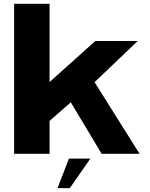

<svg xmlns="http://www.w3.org/2000/svg" viewBox="-20 -805 784 1005"><path d="M54 0V-785H239.5V-375.5L479 -590.5H701L475 -375L710.5 0H512L350.5 -269.5L239.5 -172V0ZM281 179.8 340.8 25.3H452.7L345.4 179.8Z"/></svg>

Font: Anybody ExtraExpanded Regular
Style: Bold
Weight: 700
Width: 8
Designer: Tyler Finck
Foundry: Etcetera Type Company
Version: Version 1.010; ttfautohint (v1.8.3) -l 8 -r 50 -G 200 -x 14 